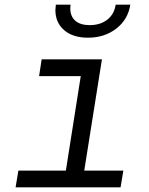

<svg xmlns="http://www.w3.org/2000/svg" viewBox="-20 -805 640 825"><path d="M498 0H47L59 -72H263L327 -478H148L159 -550H418L342 -72H510ZM218 -762Q218 -769 220 -785H283Q282 -779 282 -769Q282 -735 303.5 -716Q325 -697 365 -697Q411 -697 441 -720.5Q471 -744 477 -785H540Q530 -721 479.5 -682Q429 -643 358 -643Q293 -643 255.5 -675.5Q218 -708 218 -762Z"/></svg>

Font: JetBrains Mono Semi Light
Style: Italic
Weight: 350
Italic angle: -9°
Monospace: yes
Designer: Philipp Nurullin, Konstantin Bulenkov
Foundry: JetBrains
Version: 2.002